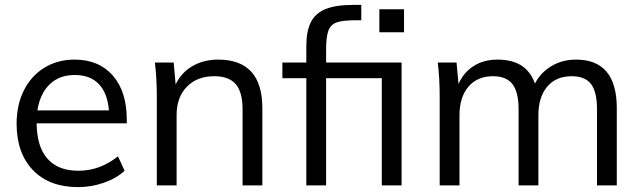

<svg xmlns="http://www.w3.org/2000/svg" viewBox="-20 -759 2621 786"><path d="M499 -254H130Q131 -158 174.5 -109Q218 -60 301 -60Q389 -60 463 -119L490 -60Q457 -29 405.5 -11Q354 7 300 7Q182 7 115 -62.5Q48 -132 48 -253Q48 -330 78 -389.5Q108 -449 162 -482Q216 -515 285 -515Q385 -515 442 -449.5Q499 -384 499 -269ZM133 -307H426Q420 -378 384.5 -415Q349 -452 286 -452Q223 -452 183.5 -414Q144 -376 133 -307Z M1054 -316V0H973V-312Q973 -382 945 -414.5Q917 -447 857 -447Q787 -447 745 -404Q703 -361 703 -288V0H622V-362Q622 -440 614 -503H691L699 -413Q722 -462 768 -488.5Q814 -515 873 -515Q1054 -515 1054 -316Z M1315 -503H1624V0H1543V-439H1315V0H1234V-439H1136V-503H1234V-570Q1234 -631 1252.5 -668Q1271 -705 1313 -722Q1355 -739 1427 -739H1459V-676H1434Q1382 -676 1357.5 -667Q1333 -658 1324 -632.5Q1315 -607 1315 -554ZM1533 -721H1634V-627H1533Z M2505 -316V0H2424V-312Q2424 -383 2399.5 -415Q2375 -447 2320 -447Q2256 -447 2220 -404Q2184 -361 2184 -287V0H2103V-312Q2103 -382 2078 -414.5Q2053 -447 1998 -447Q1934 -447 1897.5 -404Q1861 -361 1861 -287V0H1780V-362Q1780 -440 1772 -503H1849L1857 -415Q1878 -463 1919.5 -489Q1961 -515 2016 -515Q2076 -515 2114 -491Q2152 -467 2170 -417Q2193 -462 2237.5 -488.5Q2282 -515 2338 -515Q2505 -515 2505 -316Z"/></svg>

Font: Muli
Style: Regular
Weight: 400
Designer: Vernon Adams
Foundry: Vernon Adams
Version: Version 2.000